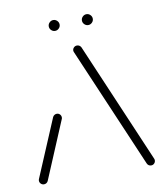

<svg xmlns="http://www.w3.org/2000/svg" viewBox="-74 -697 664 760"><g transform="rotate(-10 257.5 -317.0)"><path d="M42.2 0Q34.8 0 29.6 -5.2Q24.4 -10.4 24.4 -17.8Q24.4 -20.7 25.9 -24.4L123.7 -255.9Q125.9 -260.7 130.4 -263.5Q134.8 -266.3 140 -266.3Q147.4 -266.3 152.4 -261.1Q157.4 -255.9 157.4 -248.5Q157.4 -244.4 155.9 -241.9L58.5 -10.4Q56.3 -5.6 51.9 -2.8Q47.4 0 42.2 0ZM490.4 -17.8Q490.4 -10.4 485.4 -5.2Q480.4 0 473 0Q467.4 0 463.1 -2.8Q458.9 -5.6 456.7 -10.4L250.4 -492.2Q247.8 -497.4 247.8 -501.1Q247.8 -508.1 253 -513.3Q258.1 -518.5 265.6 -518.5Q271.1 -518.5 275.4 -515.7Q279.6 -513 281.9 -508.5L488.1 -26.3Q490.4 -21.9 490.4 -17.8ZM302.2 -612.2Q302.2 -621.1 308.7 -627.6Q315.2 -634.1 324.1 -634.1Q333 -634.1 339.4 -627.6Q345.9 -621.1 345.9 -612.2Q345.9 -603.3 339.4 -596.9Q333 -590.4 324.1 -590.4Q315.2 -590.4 308.7 -596.9Q302.2 -603.3 302.2 -612.2ZM168.9 -612.2Q168.9 -621.1 175.4 -627.6Q181.9 -634.1 190.7 -634.1Q199.6 -634.1 206.1 -627.6Q212.6 -621.1 212.6 -612.2Q212.6 -603.3 206.1 -596.9Q199.6 -590.4 190.7 -590.4Q181.9 -590.4 175.4 -596.9Q168.9 -603.3 168.9 -612.2Z"/></g></svg>

Font: 26F Galaxy Hebrew Light
Style: Regular
Weight: 300
Designer: C₂₉H₂₅N₃O₅
Version: Version 1.000